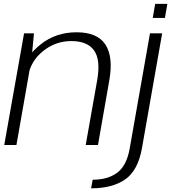

<svg xmlns="http://www.w3.org/2000/svg" viewBox="-20 -768 925 1017"><path d="M2.5 0H67L147 -455L160 -591.5H107.5ZM434 0H499L559 -342.5Q581 -467.5 538.2 -532.2Q495.5 -597 385.5 -597Q276.5 -597 196 -533.5Q115.5 -470 102 -394.5L128 -363Q142.5 -444.5 208.2 -497.5Q274 -550.5 358 -550.5Q442.5 -550.5 478.2 -500.8Q514 -451 494.5 -341.5ZM462.5 229.5Q575.5 229.5 643.2 182.2Q711 135 732 16.5L839 -591.5H774.5L667 18.5Q651 109.5 600.8 146.8Q550.5 184 471 184ZM802 -747.5 789 -673H853.5L866.5 -747.5Z"/></svg>

Font: Anybody SemiExpanded Light
Style: Italic
Weight: 300
Width: 6
Italic angle: -10°
Version: Version 1.113;gftools[0.9.25]